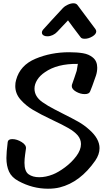

<svg xmlns="http://www.w3.org/2000/svg" viewBox="-20 -1168 640 1169"><path d="M586 -266Q586 -228 560 -190Q468 -58 344 -27Q312 -19 272 -19Q178 -19 92 -66Q51 -88 35 -123Q19 -158 19 -206Q19 -240 27 -304Q30 -321 55 -321Q83 -321 112 -303Q141 -285 138 -263Q137 -255 133 -227.5Q129 -200 129 -177Q129 -125 154 -107Q179 -89 219 -89Q259 -89 302 -106Q335 -119 375.5 -149Q416 -179 444.5 -217Q473 -255 473 -291Q473 -320 453 -344Q433 -367 396.5 -388Q360 -409 300 -437Q226 -472 181.5 -498.5Q137 -525 105 -561.5Q73 -598 73 -644Q73 -665 78 -681Q102 -771 196.5 -810.5Q291 -850 401 -850Q449 -850 485 -844Q521 -838 545 -818Q572 -796 572 -756Q572 -732 564.5 -708.5Q557 -685 542 -645Q531 -618 529 -612Q523 -595 496 -595Q469 -595 443 -610Q417 -625 417 -644Q417 -649 418 -652L433 -695Q443 -723 447 -737L454 -779Q328 -781 253 -728Q223 -708 206.5 -681.5Q190 -655 190 -628Q190 -581 237 -547Q271 -523 312.5 -502Q354 -481 363 -476Q421 -447 456.5 -427Q492 -407 523 -379Q586 -324 586 -266ZM427 -1148Q444 -1148 452 -1137L561 -991Q566 -983 566 -977Q566 -960 542.5 -946Q519 -932 496 -932Q477 -932 471 -941Q419 -1009 394 -1044L328 -974Q317 -962 301 -954.5Q285 -947 269 -947Q261 -947 257 -948Q235 -953 235 -970Q235 -979 242 -987Q282 -1032 364 -1120Q373 -1130 392 -1139Q411 -1148 427 -1148Z"/></svg>

Font: Sedgwick Ave
Style: Regular
Weight: 400
Designer: Kevin Burke, Pedro Vergani
Foundry: Google, Inc.
Version: Version 1.000